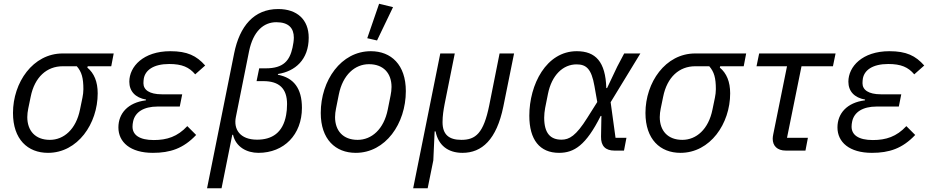

<svg xmlns="http://www.w3.org/2000/svg" viewBox="-20 -800 4944 1020"><path d="M571 -448 584 -516H313C155 -516 49 -362 49 -200C49 -60 127 12 235 12C393 12 499 -143 499 -304C499 -366 480 -411 444 -441L446 -448ZM388 -448C414 -418 423 -386 423 -326C423 -311 421 -296 418 -281L405 -218C384 -113 319 -57 245 -57C167 -57 125 -106 125 -178C125 -193 127 -208 130 -223L143 -286C164 -391 229 -448 313 -448Z M975 -130C923 -74 867 -56 797 -56C721 -56 684 -83 684 -127C684 -137 685 -144 687 -154C697 -204 743 -234 817 -234H935L948 -299H840C773 -299 742 -323 742 -358C742 -368 743 -376 744 -383C752 -427 795 -460 879 -460C947 -460 985 -443 1017 -405L1070 -452C1024 -504 975 -528 885 -528C741 -528 667 -446 667 -366C667 -316 698 -281 756 -271L755 -267C659 -255 609 -197 609 -123C609 -45 672 12 792 12C884 12 954 -11 1022 -83Z M1080 200H1157L1214 -84H1218C1233 -19 1291 12 1353 12C1489 12 1584 -85 1584 -227C1584 -331 1540 -387 1456 -403L1457 -407C1547 -421 1620 -482 1620 -600C1620 -696 1558 -752 1458 -752C1329 -752 1253 -661 1224 -517ZM1343 -369H1379C1463 -369 1505 -330 1505 -247C1505 -223 1503 -206 1500 -189C1483 -94 1424 -58 1346 -58C1254 -58 1220 -114 1233 -178L1303 -527C1325 -635 1381 -682 1448 -682C1514 -682 1541 -650 1541 -600C1541 -585 1538 -565 1534 -547C1519 -479 1487 -437 1392 -437H1357Z M2068 -762 1994 -780 1931 -597 1983 -585ZM1870 12C2028 12 2136 -143 2136 -316C2136 -456 2058 -528 1950 -528C1792 -528 1684 -373 1684 -200C1684 -60 1762 12 1870 12ZM1880 -57C1802 -57 1760 -106 1760 -178C1760 -193 1762 -208 1765 -223L1780 -298C1801 -403 1866 -459 1940 -459C2018 -459 2060 -410 2060 -338C2060 -323 2058 -308 2055 -293L2040 -218C2019 -113 1954 -57 1880 -57Z M2437 12C2540 12 2618 -58 2654 -234L2711 -516H2634L2579 -240C2549 -92 2507 -57 2431 -57C2365 -57 2331 -85 2331 -151C2331 -185 2336 -215 2342 -247L2396 -516H2319L2175 200H2252L2282 52L2289 -102H2294C2308 -30 2358 12 2437 12Z M3308 -68H3250L3224 -257L3382 -516H3296L3259 -446L3205 -332H3201C3197 -472 3144 -528 3044 -528C2882 -528 2792 -351 2792 -185C2792 -58 2847 12 2950 12C3030 12 3093 -28 3171 -184H3175L3173 -74C3172 -24 3197 0 3244 0H3295ZM2963 -58C2905 -58 2871 -91 2871 -175C2871 -191 2873 -209 2876 -226L2891 -301C2911 -401 2971 -458 3043 -458C3094 -458 3122 -435 3138 -343L3153 -258L3100 -174C3040 -78 3004 -58 2963 -58Z M3931 -448 3944 -516H3673C3515 -516 3409 -362 3409 -200C3409 -60 3487 12 3595 12C3753 12 3859 -143 3859 -304C3859 -366 3840 -411 3804 -441L3806 -448ZM3748 -448C3774 -418 3783 -386 3783 -326C3783 -311 3781 -296 3778 -281L3765 -218C3744 -113 3679 -57 3605 -57C3527 -57 3485 -106 3485 -178C3485 -193 3487 -208 3490 -223L3503 -286C3524 -391 3589 -448 3673 -448Z M4259 0 4272 -68H4161L4238 -448H4405L4419 -516H4013L3999 -448H4161L4088 -87C4086 -77 4085 -70 4085 -63C4085 -26 4108 0 4155 0Z M4795 -130C4743 -74 4687 -56 4617 -56C4541 -56 4504 -83 4504 -127C4504 -137 4505 -144 4507 -154C4517 -204 4563 -234 4637 -234H4755L4768 -299H4660C4593 -299 4562 -323 4562 -358C4562 -368 4563 -376 4564 -383C4572 -427 4615 -460 4699 -460C4767 -460 4805 -443 4837 -405L4890 -452C4844 -504 4795 -528 4705 -528C4561 -528 4487 -446 4487 -366C4487 -316 4518 -281 4576 -271L4575 -267C4479 -255 4429 -197 4429 -123C4429 -45 4492 12 4612 12C4704 12 4774 -11 4842 -83Z"/></svg>

Font: Braiins Sans
Style: Italic
Weight: 400
Italic angle: -11.31°
Designer: Mike Abbink, Paul van der Laan, Pieter van Rosmalen, Jiri Chlebus, Lubos Buracinsky
Foundry: Bold Monday, Sudetype
Version: Version 1.000;hotconv 1.0.109;makeotfexe 2.5.65596